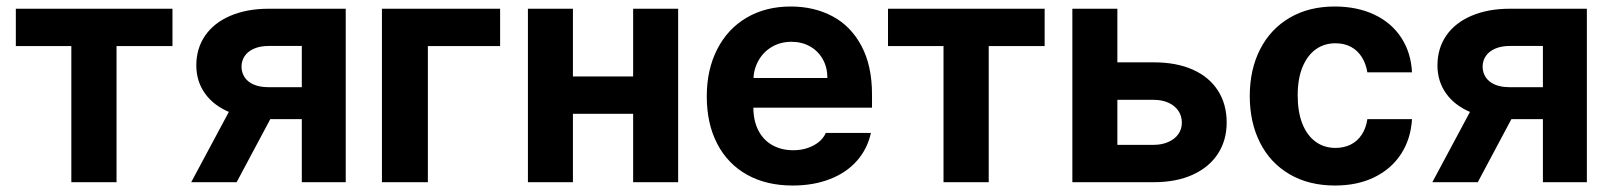

<svg xmlns="http://www.w3.org/2000/svg" viewBox="-20 -557 4925 587"><path d="M28.4 -530.3H507.3V-416.1H336.3V0H198.1V-416.1H28.4Z M902.7 -416.5H801.7Q775.4 -416.5 756.3 -408.1Q737.3 -399.7 727.8 -385.3Q718.4 -370.9 718.4 -353.3Q718.4 -335.5 727.7 -321.1Q737 -306.7 755.5 -298.6Q774 -290.5 800.1 -290.5H950.1V-192.7H800.1Q733.3 -192.7 683.5 -213.2Q633.7 -233.6 607 -270.9Q580.2 -308.2 580.2 -357.1Q580.2 -408.7 607.1 -448Q634 -487.2 684.3 -508.7Q734.6 -530.3 801.7 -530.3H1037V0H902.7ZM712.2 -275.7H850.6L703.5 0H564.6Z M1509 -416.1H1288.1V0H1147.7V-530.3H1509Z M1962.2 -209H1684.6V-323.2H1962.2ZM1731.6 0H1594V-530.3H1731.6ZM2053.3 0H1915.7V-530.3H2053.3Z M2140.8 -262.4Q2140.8 -344 2172.7 -406.4Q2204.6 -468.9 2262.7 -503Q2320.8 -537.1 2397.6 -537.1Q2469.2 -537.1 2525.4 -507.1Q2581.5 -477.2 2613.8 -416.5Q2646 -355.8 2646 -268.6V-227.9H2199.9V-318.5H2509.6Q2509.6 -350.8 2495.6 -375.7Q2481.7 -400.7 2456.7 -415Q2431.7 -429.2 2399.8 -429.2Q2366.2 -429.2 2339.9 -413.7Q2313.6 -398.2 2298.7 -371.5Q2283.9 -344.8 2283.3 -313V-228.1Q2283.3 -188.3 2298.3 -158.7Q2313.3 -129.1 2341 -113.4Q2368.7 -97.7 2405.4 -97.7Q2429.6 -97.7 2449.6 -104.7Q2469.6 -111.6 2483.6 -123.1Q2497.7 -134.6 2504.7 -150.6H2642.6Q2632.1 -102.2 2600.3 -65.9Q2568.6 -29.5 2518 -9.7Q2467.4 10.2 2403.2 10.2Q2323 10.2 2263.8 -22.9Q2204.6 -56.1 2172.7 -117.6Q2140.8 -179.1 2140.8 -262.4Z M2694.9 -530.3H3173.8V-416.1H3002.8V0H2864.6V-416.1H2694.9Z M3730.3 -182.4Q3730.3 -128.4 3703.7 -87.2Q3677 -45.9 3626.7 -22.9Q3576.4 0 3507.6 0H3258.5V-530.3H3396.1V-114.2H3507.6Q3532.2 -114.2 3551.9 -122.9Q3571.5 -131.5 3582.4 -146.8Q3593.3 -162.1 3593.3 -181.8Q3593.3 -202.5 3582.4 -218.5Q3571.5 -234.4 3551.9 -243.1Q3532.2 -251.8 3507.6 -251.8H3348.8V-366.4H3507.6Q3576.9 -366.4 3627 -344Q3677 -321.6 3703.7 -279.9Q3730.3 -238.3 3730.3 -182.4Z M3800.9 -263.2Q3800.9 -344.4 3832.6 -406.4Q3864.2 -468.3 3922.9 -502.7Q3981.5 -537.1 4060.5 -537.1Q4128.7 -537.1 4181.3 -512.5Q4233.9 -487.8 4263.9 -442Q4293.9 -396.2 4296.9 -335.8H4160.4Q4156.2 -362.3 4143.4 -382.5Q4130.7 -402.7 4110.4 -413.7Q4090 -424.7 4063 -424.7Q4028.3 -424.7 4002.3 -405.9Q3976.4 -387 3961.9 -351.4Q3947.4 -315.8 3947.4 -265.6Q3947.4 -215 3961.6 -179Q3975.9 -143 4001.9 -123.9Q4027.9 -104.8 4063 -104.8Q4088.7 -104.8 4109.4 -115Q4130 -125.2 4143.1 -145.1Q4156.3 -165 4160.4 -192.7H4296.9Q4293.3 -132.7 4263.8 -86.8Q4234.2 -40.9 4182.4 -15.4Q4130.6 10.2 4061.3 10.2Q3981.5 10.2 3922.4 -24.4Q3863.4 -59 3832.2 -121Q3800.9 -183 3800.9 -263.2Z M4697.1 -416.5H4596.1Q4569.9 -416.5 4550.8 -408.1Q4531.7 -399.7 4522.3 -385.3Q4512.8 -370.9 4512.8 -353.3Q4512.8 -335.5 4522.1 -321.1Q4531.4 -306.7 4549.9 -298.6Q4568.4 -290.5 4594.5 -290.5H4744.6V-192.7H4594.5Q4527.7 -192.7 4477.9 -213.2Q4428.1 -233.6 4401.4 -270.9Q4374.7 -308.2 4374.7 -357.1Q4374.7 -408.7 4401.5 -448Q4428.4 -487.2 4478.7 -508.7Q4529 -530.3 4596.1 -530.3H4831.5V0H4697.1ZM4506.7 -275.7H4645L4498 0H4359.1Z"/></svg>

Font: Pretendard JP Variable
Style: Regular
Weight: 400
Designer: Base glyphs from Inter by Rasmus Andersson; Hangul glyphs from Noto Sans CJK(Source Han Sans) by Jang Soo-young and Kang
Foundry: Kil Hyung-jin
Version: Version 1.307;Glyphs 3.2 (3192)